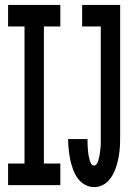

<svg xmlns="http://www.w3.org/2000/svg" viewBox="-20 -755 540 783"><path d="M13 0V-88H80V-647H13V-735H226V-647H159V-88H226V0ZM364 8Q343 8 325 -2.5Q307 -13 295.5 -30Q284 -47 277 -66.5Q270 -86 266 -106Q262 -126 260 -146.5Q258 -167 258 -187Q258 -188 258 -188Q258 -188 258 -188H337Q337 -180 337 -173Q337 -166 337.5 -158.5Q338 -151 338.5 -144Q339 -137 340 -129.5Q341 -122 342.5 -115Q344 -108 346 -101Q348 -94 352 -87Q356 -80 364 -80Q370 -80 374 -86Q378 -92 380 -98Q382 -104 383.5 -110Q385 -116 386 -122.5Q387 -129 388 -135.5Q389 -142 389.5 -148.5Q390 -155 390.5 -161.5Q391 -168 391 -174.5Q391 -181 391 -187.5Q391 -194 391 -200V-647H315V-735H470V-200Q470 -184 469.5 -168Q469 -152 467 -135.5Q465 -119 461.5 -103.5Q458 -88 453 -72.5Q448 -57 440 -42.5Q432 -28 421 -16.5Q410 -5 395 1.5Q380 8 364 8Z"/></svg>

Font: Iosevka Slab Semibold
Style: Regular
Weight: 600
Monospace: yes
Designer: Belleve Invis
Foundry: Belleve Invis
Version: Version 11.1.1; ttfautohint (v1.8.3)